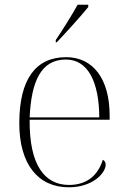

<svg xmlns="http://www.w3.org/2000/svg" viewBox="-20 -786 539 816"><path d="M217 -616V-606H221C263 -650 327 -721 355 -756V-766H310C285 -721 245 -657 217 -616ZM272 10C375 10 429 -51 429 -86C429 -96 425 -103 417 -107C396 -40 349 0 273 0C169 0 104 -86 106 -277H446V-294C446 -452 375 -543 261 -543C133 -543 62 -451 62 -262C62 -88 142 10 272 10ZM402 -287H106C113 -440 154 -533 260 -533C354 -533 401 -438 402 -287Z"/></svg>

Font: Noto Serif Display ExtraLight
Style: Regular
Weight: 200
Designer: Monotype Design Team
Foundry: Monotype Imaging Inc.
Version: Version 2.009